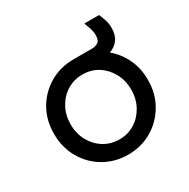

<svg xmlns="http://www.w3.org/2000/svg" viewBox="-157 -826 968 983"><g transform="rotate(-30 327.0 -335.0)"><path d="M328 12Q250 12 187 -24.5Q124 -61 87 -125Q50 -189 50 -270Q50 -351 86.5 -414Q123 -477 186 -514Q249 -551 328 -551H438Q455 -551 471.5 -560Q488 -569 488 -603Q488 -622 481.5 -642Q475 -662 467 -682H554Q563 -661 570 -640Q577 -619 577 -594Q577 -551 557.5 -525Q538 -499 506 -488Q552 -450 578.5 -394Q605 -338 605 -270Q605 -188 567 -124Q529 -60 466.5 -24Q404 12 328 12ZM328 -78Q378 -78 418 -103Q458 -128 482 -171.5Q506 -215 506 -270Q506 -324 482 -367.5Q458 -411 418 -436Q378 -461 328 -461Q277 -461 236.5 -436Q196 -411 172 -367.5Q148 -324 148 -270Q148 -215 172 -171.5Q196 -128 236.5 -103Q277 -78 328 -78Z"/></g></svg>

Font: Pitagon Sans Text Medium
Style: Regular
Weight: 500
Designer: Travis Tran
Foundry: Pitagon
Version: Version 1.000; ttfautohint (v1.8.4.7-5d5b);gftools[0.9.26]